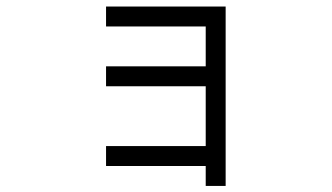

<svg xmlns="http://www.w3.org/2000/svg" viewBox="-20 -458 1040 602"><path d="M625 62.5V125H687.5V-437.5H312.5V-375H625Q625 -375 625 -250H312.5V-187.5H625V0H312.5V62.5Z"/></svg>

Font: CalcUnifontExMono
Style: Regular
Weight: 500
Version: Version 15.0.06